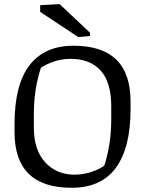

<svg xmlns="http://www.w3.org/2000/svg" viewBox="-20 -891 697 922"><path d="M514.2 -382.3Q513.7 -497.1 462.9 -552.7Q412.1 -608.4 318.8 -608.4Q275.4 -608.4 236.8 -594.7Q198.2 -581.1 176.3 -565.4Q142.6 -461.9 142.6 -343.3V-278.3Q142.6 -170.4 197.3 -111.3Q252 -52.2 338.4 -52.2Q380.9 -52.7 418.9 -65.4Q457 -78.1 481 -95.7Q514.2 -199.2 514.2 -317.4ZM333.5 -671.4Q606.9 -671.4 606.9 -403.8V-365.7Q606.9 -181.6 536.6 -85.4Q466.3 10.7 323.7 10.7Q49.8 10.7 49.8 -256.3V-294.9Q49.8 -484.9 122.1 -578.1Q194.3 -671.4 333.5 -671.4ZM412.1 -718.3 356 -712.9 172.9 -834V-866.2L266.6 -871.1L412.1 -733.9Z"/></svg>

Font: NoticiaText-Regular
Style: Regular
Weight: 400
Designer: JM Sole
Foundry: JM Sole
Version: Version 1.003